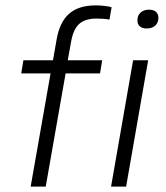

<svg xmlns="http://www.w3.org/2000/svg" viewBox="-20 -694 618 714"><path d="M94 0 168 -421H59L67 -470H177L190 -544Q201 -611 236.5 -642.5Q272 -674 336 -674Q352 -674 369 -672Q386 -670 395 -667L387 -621Q379 -623 365.5 -624Q352 -625 339 -625Q297 -625 275 -605.5Q253 -586 245 -542L232 -470H360L352 -421H224L150 0ZM393 0 475 -470H531L449 0ZM525 -588Q509 -588 500 -596Q491 -604 491 -618Q491 -637 503 -647.5Q515 -658 534 -658Q551 -658 560 -650Q569 -642 569 -628Q569 -609 557 -598.5Q545 -588 525 -588Z"/></svg>

Font: Gantari Light
Style: Italic
Weight: 300
Italic angle: -10°
Version: Version 1.000